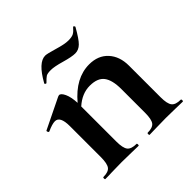

<svg xmlns="http://www.w3.org/2000/svg" viewBox="-150 -693 825 825"><g transform="rotate(-45 263.0 -280.5)"><path d="M91.8 -269Q91.8 -329.1 61 -329.1Q43.9 -329.1 13.2 -314.9H11.2Q8.3 -314.9 6.6 -320.1Q4.9 -325.2 6.8 -326.2L146 -394Q151.9 -396 152.8 -396Q164.1 -396 174.1 -374.5Q184.1 -353 186 -315.9Q254.9 -397.9 337.9 -397.9Q392.1 -397.9 423.6 -363.5Q455.1 -329.1 455.1 -272.9V-81.1Q455.1 -41 466.6 -26.6Q478 -12.2 508.8 -12.2Q512.2 -12.2 512.2 -6.1Q512.2 0 508.8 0Q482.9 0 467.8 -1L408.2 -2L350.1 -1Q334 0 308.1 0Q305.2 0 305.2 -6.1Q305.2 -12.2 308.1 -12.2Q338.9 -12.2 349.9 -26.6Q360.8 -41 360.8 -81.1V-225.1Q360.8 -279.3 341.3 -305.2Q321.8 -331.1 274.7 -331.1Q227.5 -331.1 186 -293.9V-81.1Q186 -41 197.5 -26.6Q209 -12.2 240.2 -12.2Q243.2 -12.2 243.2 -6.1Q243.2 0 240.2 0Q214.4 0 199.2 -1L139.2 -2L80.1 -1Q64.9 0 39.1 0Q36.1 0 36.1 -6.1Q36.1 -12.2 39.1 -12.2Q69.8 -12.2 80.8 -26.6Q91.8 -41 91.8 -81.1ZM150.9 -470.2H149.9Q147 -470.2 144.5 -472.7Q142.1 -475.1 144 -477.1Q189 -558.1 231 -558.1Q242.2 -558.1 283.7 -545.7Q325.2 -533.2 347.2 -533.2Q369.1 -533.2 379.6 -539.1Q390.1 -544.9 402.8 -560.1L404.8 -561Q406.7 -561 408.9 -558.1Q411.1 -555.2 410.2 -553.2Q383.3 -505.4 366.7 -489.3Q350.1 -473.1 329.1 -473.1Q308.1 -473.1 266.6 -485.1Q225.1 -497.1 204.1 -497.1Q183.1 -497.1 175 -491.9Q167 -486.8 150.9 -470.2Z"/></g></svg>

Font: Cormorant-Bold
Style: Bold
Weight: 700
Designer: Christian Thalmann (Catharsis Fonts)
Version: Version 3.000